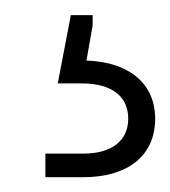

<svg xmlns="http://www.w3.org/2000/svg" viewBox="-20 -34 228 258"><path d="M41 204.1H92.3C150.9 204.1 188.5 175.8 188.5 125.5C188.5 78.6 153.8 49.3 96.2 47.4L104.5 0V-13.7H75.2L57.6 78.1H89.8C131.3 78.1 152.3 96.2 152.3 125.5C152.3 154.8 130.4 172.4 92.3 172.4H41Z"/></svg>

Font: Raveo Display Display ExLight
Style: Regular
Weight: 200
Designer: Jakub Foglar, Rasmus Andersson (Inter)
Foundry: Jakubfoglar.com
Version: Version 1.100;Glyphs 3.2.3 (3260)